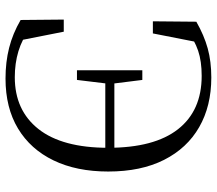

<svg xmlns="http://www.w3.org/2000/svg" viewBox="-66 -720 801 710"><g transform="rotate(90 335.0 -364.5)"><path d="M53.4 -39.8 51.9 -199.3H96.7L130.9 -26.4L85.7 -40L81.4 -76.2Q124.6 -45 169.1 -31.6Q213.6 -18.2 265 -18.2Q387.6 -18.2 456.8 -105.9Q526 -193.6 526 -363.5Q526 -534.3 457.3 -621.8Q388.6 -709.3 260.1 -709.3Q205.9 -709.3 167.2 -696.2Q128.6 -683.1 86.3 -652.4L87.7 -687.2L137.2 -702.3L103.1 -528.8H58.3L59.8 -689.5Q110.2 -718.3 158.5 -731.6Q206.8 -744.9 266.1 -744.9Q371.6 -744.9 449.6 -700.1Q527.6 -655.4 570.7 -570.1Q613.8 -484.8 613.8 -363.7Q613.8 -246.6 572.6 -161.4Q531.5 -76.3 454.8 -30.1Q378.1 16.1 269.8 16.1Q209.1 16.1 156.5 2.8Q104 -10.4 53.4 -39.8ZM239.3 -248.1V-489.8H275.1L288.7 -381.2V-360.4L275.1 -248.1ZM267.8 -352.9V-386.4H555.8V-352.9Z"/></g></svg>

Font: Noto Serif JP
Style: Regular
Weight: 200
Designer: Ryoko NISHIZUKA 西塚涼子 (kana & ideographs); Frank Grießhammer (Latin, Greek & Cyrillic); Wenlong ZHANG 张文龙 (bopomofo); San
Foundry: Adobe
Version: Version 2.001;hotconv 1.1.0;makeotfexe 2.6.0